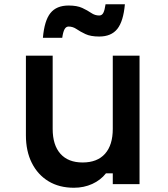

<svg xmlns="http://www.w3.org/2000/svg" viewBox="-20 -867 790 904"><path d="M637 -605V0H511V-51H479Q454 -19 414.5 -1Q375 17 328 17Q259 17 208.5 -13.5Q158 -44 130 -99.5Q102 -155 102 -230V-605H228V-260Q228 -184 264.5 -143Q301 -102 369 -102Q438 -102 474.5 -143Q511 -184 511 -260V-605ZM182 -689Q189 -770 217.5 -805.5Q246 -841 303 -841Q343 -841 367.5 -829.5Q392 -818 409.5 -806Q427 -794 447 -794Q460 -794 466.5 -806.5Q473 -819 477 -847H568Q561 -767 532.5 -731Q504 -695 447 -695Q407 -695 382.5 -706.5Q358 -718 340.5 -730Q323 -742 303 -742Q291 -742 284 -729.5Q277 -717 273 -689Z"/></svg>

Font: Martian Mono SemiExpanded Medium
Style: Regular
Weight: 500
Width: 6
Designer: Roman Shamin
Foundry: Evil Martians
Version: Version 1.000